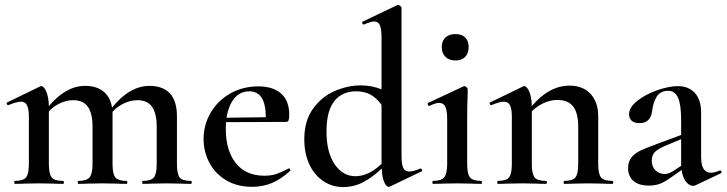

<svg xmlns="http://www.w3.org/2000/svg" viewBox="-20 -745 2944 778"><path d="M753 0Q728 0 713 -1L656 -2L598 -1Q584 0 559 0Q556 0 556 -6Q556 -12 559 -12Q592 -12 603.5 -26Q615 -40 615 -81V-230Q615 -286 596 -312.5Q577 -339 537 -339Q510 -339 483 -326.5Q456 -314 436 -292V-282V-81Q436 -40 447.5 -26Q459 -12 493 -12Q496 -12 496 -6Q496 0 493 0Q468 0 453 -1L395 -2L338 -1Q323 0 298 0Q295 0 295 -6Q295 -12 298 -12Q331 -12 343 -26.5Q355 -41 355 -81V-230Q355 -286 336 -312.5Q317 -339 276 -339Q250 -339 224 -327Q198 -315 178 -294V-81Q178 -40 189.5 -26Q201 -12 235 -12Q239 -12 239 -6Q239 0 235 0Q210 0 195 -1L138 -2L81 -1Q66 0 40 0Q38 0 38 -6Q38 -12 40 -12Q74 -12 85.5 -26Q97 -40 97 -81V-272Q97 -304 89.5 -318.5Q82 -333 65 -333Q48 -333 14 -319H13Q9 -319 7.5 -324Q6 -329 9 -330L141 -394Q145 -396 147 -396Q158 -396 167.5 -374Q177 -352 178 -315Q247 -397 325 -397Q371 -397 399 -374.5Q427 -352 434 -309Q505 -397 586 -397Q640 -397 668.5 -366.5Q697 -336 697 -273V-81Q697 -40 708 -26Q719 -12 753 -12Q757 -12 757 -6Q757 0 753 0Z M1151 -63Q1153 -63 1155.5 -59Q1158 -55 1156 -53Q1119 -19 1082 -3.5Q1045 12 1002 12Q941 12 896.5 -14.5Q852 -41 828.5 -85.5Q805 -130 805 -182Q805 -240 834 -289Q863 -338 913.5 -366.5Q964 -395 1027 -395Q1086 -395 1119 -366Q1152 -337 1152 -280Q1152 -265 1149.5 -258Q1147 -251 1140 -251L896 -250Q895 -241 895 -222Q895 -135 935.5 -84Q976 -33 1051 -33Q1079 -33 1098.5 -39.5Q1118 -46 1149 -62ZM898 -268 1057 -270Q1057 -375 990 -375Q953 -375 929.5 -346.5Q906 -318 898 -268Z M1685 -62Q1688 -62 1690 -57Q1692 -52 1689 -51L1560 11Q1558 12 1555 12Q1545 12 1536.5 -8Q1528 -28 1527 -62Q1491 -28 1453 -7.5Q1415 13 1370 13Q1327 13 1291 -10.5Q1255 -34 1234 -78Q1213 -122 1213 -181Q1213 -255 1248 -304Q1283 -353 1336 -376Q1389 -399 1442 -399Q1486 -399 1526 -383V-592Q1526 -627 1519.5 -642.5Q1513 -658 1496 -658Q1484 -658 1455 -646H1453Q1450 -646 1448 -651Q1446 -656 1449 -657L1589 -724L1593 -725Q1597 -725 1602 -721Q1607 -717 1607 -714V-114Q1607 -79 1614 -64.5Q1621 -50 1638 -50Q1655 -50 1683 -62ZM1526 -81V-82V-320Q1506 -348 1481.5 -361.5Q1457 -375 1423 -375Q1366 -375 1334.5 -335Q1303 -295 1303 -212Q1303 -128 1336 -79.5Q1369 -31 1420 -31Q1474 -31 1526 -81Z M1735 -12Q1768 -12 1780 -26.5Q1792 -41 1792 -81V-262Q1792 -297 1784.5 -312.5Q1777 -328 1760 -328Q1745 -328 1720 -316H1719Q1715 -316 1713.5 -321Q1712 -326 1715 -328L1858 -395L1862 -396Q1866 -396 1870.5 -391.5Q1875 -387 1875 -384V-363Q1873 -321 1873 -264V-81Q1873 -40 1884.5 -26Q1896 -12 1930 -12Q1933 -12 1933 -6Q1933 0 1930 0Q1904 0 1889 -1L1832 -2L1775 -1Q1760 0 1735 0Q1732 0 1732 -6Q1732 -12 1735 -12ZM1770 -555Q1770 -579 1785 -593Q1800 -607 1826 -607Q1851 -607 1865 -593Q1879 -579 1879 -555Q1879 -529 1865 -514.5Q1851 -500 1826 -500Q1800 -500 1785 -514.5Q1770 -529 1770 -555Z M2461 0Q2436 0 2421 -1L2364 -2L2307 -1Q2292 0 2266 0Q2264 0 2264 -6Q2264 -12 2266 -12Q2300 -12 2311.5 -26Q2323 -40 2323 -81V-231Q2323 -287 2302.5 -313.5Q2282 -340 2238 -340Q2211 -340 2183.5 -327.5Q2156 -315 2135 -294V-81Q2135 -40 2146.5 -26Q2158 -12 2192 -12Q2196 -12 2196 -6Q2196 0 2192 0Q2167 0 2152 -1L2095 -2L2038 -1Q2023 0 1997 0Q1995 0 1995 -6Q1995 -12 1997 -12Q2031 -12 2042.5 -26Q2054 -40 2054 -81V-272Q2054 -304 2046.5 -318.5Q2039 -333 2022 -333Q2005 -333 1971 -319H1970Q1966 -319 1964.5 -324Q1963 -329 1966 -330L2098 -394Q2102 -396 2104 -396Q2115 -396 2124.5 -374Q2134 -352 2135 -315Q2205 -398 2288 -398Q2342 -398 2373 -364.5Q2404 -331 2404 -274V-81Q2404 -40 2415.5 -26Q2427 -12 2461 -12Q2465 -12 2465 -6Q2465 0 2461 0Z M2898 -54Q2902 -54 2903.5 -49.5Q2905 -45 2901 -43L2798 6Q2792 8 2788 8Q2773 8 2759.5 -9Q2746 -26 2742 -56L2696 -24Q2672 -7 2653 0Q2634 7 2610 7Q2568 7 2546.5 -12Q2525 -31 2525 -64Q2525 -91 2539.5 -108Q2554 -125 2575.5 -135Q2597 -145 2643 -162L2740 -198V-258Q2740 -321 2727.5 -349Q2715 -377 2688 -377Q2655 -377 2640.5 -352.5Q2626 -328 2623 -298Q2617 -246 2572 -246Q2550 -246 2539.5 -256Q2529 -266 2529 -282Q2529 -310 2562.5 -336.5Q2596 -363 2643.5 -379.5Q2691 -396 2727 -396Q2770 -396 2795.5 -368.5Q2821 -341 2821 -289V-108Q2821 -45 2861 -45Q2875 -45 2896 -54ZM2740 -73V-82V-181L2680 -156Q2654 -146 2637.5 -132.5Q2621 -119 2621 -94Q2621 -69 2636.5 -54.5Q2652 -40 2674 -40Q2691 -40 2711 -54Z"/></svg>

Font: Cormorant Garamond SemiBold
Style: Regular
Weight: 600
Designer: Christian Thalmann (Catharsis Fonts)
Version: Version 3.000